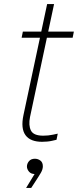

<svg xmlns="http://www.w3.org/2000/svg" viewBox="-20 -685 393 941"><path d="M186 10Q158 10 137.5 2Q117 -6 105 -22.5Q93 -39 90.5 -63.5Q88 -88 95 -121L211 -665H245L127 -111Q119 -71 131.5 -45.5Q144 -20 192 -20Q217 -20 240 -25Q263 -30 263 -30L257 0Q257 0 235.5 5Q214 10 186 10ZM336 -500H86L92 -530H342ZM133 236H108L164 144L180 158Q173 163 165.5 165.5Q158 168 151 168Q132 168 122 156Q112 144 112 131Q112 117 122 105Q132 93 151 93Q166 93 178 102Q190 111 190 130Q190 145 180.5 161.5Q171 178 148 213Z"/></svg>

Font: Be Vietnam Pro Variable Thin
Style: Italic
Weight: 100
Italic angle: -12°
Designer: Lam Bao, Tony Le, Vietanh Nguyen
Foundry: Yellow Type Foundry
Version: Version 1.002